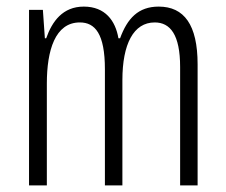

<svg xmlns="http://www.w3.org/2000/svg" viewBox="-20 -562 685 582"><path d="M461 -542C399 -542 366 -506 344 -446H339C330 -499 299 -542 234 -542C170 -542 138 -497 120 -446H116L110 -532H68V0H122V-309C122 -409 147 -494 222 -494C268 -494 298 -460 298 -352V0H351V-319C351 -429 385 -494 449 -494C496 -494 526 -457 526 -359V0H579V-367C579 -487 538 -542 461 -542Z"/></svg>

Font: Noto Sans Myanmar UI ExtraCondensed Light
Style: Regular
Weight: 300
Width: 2
Designer: Monotype Design Team
Foundry: Monotype Imaging Inc.
Version: Version 2.103